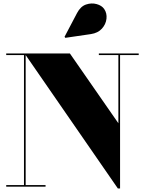

<svg xmlns="http://www.w3.org/2000/svg" viewBox="-20 -1051 815 1081"><path d="M491.5 -859 347.5 -838 343.5 -844 414 -978Q433.5 -1015 464.2 -1025.5Q495 -1036 524 -1028Q553 -1020 566.5 -1000.5Q583 -976.5 579.5 -945.5Q576 -914.5 553.8 -889.8Q531.5 -865 491.5 -859ZM15 -9H115V-741H15V-750H373.5L646.5 -357V-741H536.5V-750H761V-741H656V10H643.5L124.5 -741V-9H236.5V0H15Z"/></svg>

Font: Bodoni* 24pt Fatface
Style: Regular
Weight: 900
Version: Version 2.3